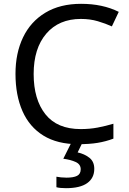

<svg xmlns="http://www.w3.org/2000/svg" viewBox="-20 -744 672 1004"><path d="M403 -645Q288 -645 222 -568Q156 -491 156 -357Q156 -224 217.5 -146.5Q279 -69 402 -69Q449 -69 491 -77Q533 -85 573 -97V-19Q533 -4 490.5 3Q448 10 389 10Q280 10 207 -35Q134 -80 97.5 -163Q61 -246 61 -358Q61 -466 100.5 -548.5Q140 -631 217 -677.5Q294 -724 404 -724Q517 -724 601 -682L565 -606Q532 -621 491.5 -633Q451 -645 403 -645ZM473 139Q473 187 436 213.5Q399 240 325 240Q293 240 275 235V180Q284 182 299 183.5Q314 185 328 185Q364 185 383 175.5Q402 166 402 141Q402 115 375.5 103Q349 91 311 86L354 0H412L386 53Q422 61 447.5 81Q473 101 473 139Z"/></svg>

Font: Noto Sans Medefaidrin
Style: Regular
Weight: 400
Designer: Dalton Maag Ltd
Foundry: Dalton Maag Ltd
Version: Version 1.002; ttfautohint (v1.8.4.7-5d5b)